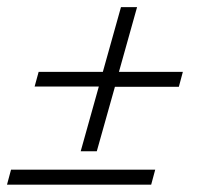

<svg xmlns="http://www.w3.org/2000/svg" viewBox="-43 -436 584 538"><path d="M-23.4 81.5 -12.1 39.5H391.9L380.6 81.5ZM183.1 -12.1 233.9 -193.5H54L65.3 -234.7H245.2L296 -416.1H341.1L290.3 -234.7H469.4L458.1 -192.7H279L228.2 -12.1Z"/></svg>

Font: Playfair 9pt
Style: Bold Italic
Weight: 700
Italic angle: -15.6°
Designer: Claus Eggers Sørensen
Foundry: Claus Eggers Sørensen
Version: Version 2.203